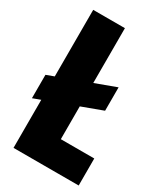

<svg xmlns="http://www.w3.org/2000/svg" viewBox="-215 -896 915 1059"><g transform="rotate(30 243.0 -366.5)"><path d="M5 -215V-364L389 -506V-357ZM54 73V-806H256V-99H469V73Z"/></g></svg>

Font: Farlight84_Sys_V01
Style: Bold
Weight: 700
Designer: Monotype Design Team, Nadine Chahine and Nizar Qandah
Foundry: Monotype Imaging Inc.
Version: Version 2.004;October 31, 2024;FontCreator 14.0.0.2814 64-bi